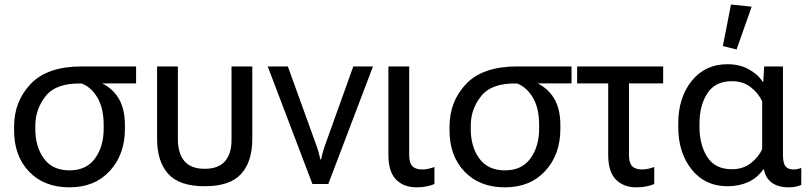

<svg xmlns="http://www.w3.org/2000/svg" viewBox="-20 -804 3546 839"><path d="M283.7 14.6Q394 14.6 460 -57.1Q525.9 -128.9 525.9 -241.7V-256.8Q525.9 -329.6 497.1 -376.2Q468.3 -422.9 413.1 -445.8V-439.5H574.7V-513.7H336.9Q187 -513.7 114.3 -437.5Q41.5 -361.3 41.5 -250V-234.9Q41.5 -122.1 107.4 -53.7Q173.3 14.6 283.7 14.6ZM283.7 -59.6Q209.5 -59.6 171.9 -111.1Q134.3 -162.6 134.3 -239.7V-254.9Q134.3 -327.6 180.4 -385Q226.6 -442.4 337.4 -439Q379.4 -422.4 406.2 -376.7Q433.1 -331.1 433.1 -256.8V-241.7Q433.1 -164.6 395.5 -112.1Q357.9 -59.6 283.7 -59.6Z M874.5 9.8Q985.4 9.8 1033.9 -44.2Q1082.5 -98.1 1082.5 -196.8V-513.7H991.7V-195.8Q992.7 -134.3 963.9 -100.3Q935.1 -66.4 874.5 -66.4Q814 -66.4 785.6 -100.3Q757.3 -134.3 757.3 -195.8V-513.7H666.5V-196.8Q666.5 -98.1 715.1 -44.2Q763.7 9.8 874.5 9.8Z M1149.9 -513.7 1345.2 0H1414.6L1609.9 -513.7H1523.9L1400.9 -170.9Q1394 -151.4 1389.4 -134.3Q1384.8 -117.2 1382.8 -107.4H1379.9Q1377.9 -117.2 1373.3 -134.3Q1368.7 -151.4 1361.8 -170.9L1237.8 -513.7Z M1800.3 14.6Q1824.7 14.6 1845.2 10.3Q1865.7 5.9 1878.4 0V-74.2Q1864.7 -69.3 1851.6 -66.4Q1838.4 -63.5 1824.7 -63.5Q1795.4 -63.5 1781.7 -78.1Q1768.1 -92.8 1768.1 -127V-513.7H1677.2V-127Q1677.2 -53.7 1710.7 -19.5Q1744.1 14.6 1800.3 14.6Z M2186.5 14.6Q2296.9 14.6 2362.8 -57.1Q2428.7 -128.9 2428.7 -241.7V-256.8Q2428.7 -329.6 2399.9 -376.2Q2371.1 -422.9 2315.9 -445.8V-439.5H2477.5V-513.7H2239.7Q2089.8 -513.7 2017.1 -437.5Q1944.3 -361.3 1944.3 -250V-234.9Q1944.3 -122.1 2010.3 -53.7Q2076.2 14.6 2186.5 14.6ZM2186.5 -59.6Q2112.3 -59.6 2074.7 -111.1Q2037.1 -162.6 2037.1 -239.7V-254.9Q2037.1 -327.6 2083.3 -385Q2129.4 -442.4 2240.2 -439Q2282.2 -422.4 2309.1 -376.7Q2335.9 -331.1 2335.9 -256.8V-241.7Q2335.9 -164.6 2298.3 -112.1Q2260.7 -59.6 2186.5 -59.6Z M2502 -439.5H2877.9V-513.7H2502ZM2760.7 14.6Q2785.2 14.6 2805.7 10.3Q2826.2 5.9 2838.9 0V-74.2Q2825.2 -69.3 2812 -66.4Q2798.8 -63.5 2785.2 -63.5Q2755.9 -63.5 2742.2 -78.1Q2728.5 -92.8 2728.5 -127V-474.1H2637.7V-127Q2637.7 -53.7 2671.1 -19.5Q2704.6 14.6 2760.7 14.6Z M3158.7 9.8Q3209 9.8 3248.8 -8.1Q3288.6 -25.9 3315.4 -63.5H3318.4Q3325.2 -25.9 3352.8 -5.6Q3380.4 14.6 3427.7 14.6Q3444.3 14.6 3458.3 11.5Q3472.2 8.3 3481.4 3.9V-70.3Q3473.1 -66.9 3464.1 -65.2Q3455.1 -63.5 3447.8 -63.5Q3423.3 -63.5 3412.4 -77.4Q3401.4 -91.3 3401.4 -127.9V-513.7H3319.3L3315.4 -446.8H3312.5Q3293.5 -478 3252.9 -500.7Q3212.4 -523.4 3158.7 -523.4Q3061 -523.4 3002.4 -450.2Q2943.8 -377 2943.8 -264.6V-249Q2943.8 -136.7 3002.4 -63.5Q3061 9.8 3158.7 9.8ZM3178.2 -64.5Q3105 -64.5 3070.8 -117.7Q3036.6 -170.9 3036.6 -249V-264.6Q3036.6 -342.8 3070.8 -396Q3105 -449.2 3178.2 -449.2Q3227.1 -449.2 3260.7 -422.9Q3294.4 -396.5 3310.5 -361.3V-152.3Q3295.4 -118.2 3261.2 -91.3Q3227.1 -64.5 3178.2 -64.5ZM3198.7 -587.9 3264.6 -774.9 3174.3 -784.2 3138.7 -602.5Z"/></svg>

Font: Roboto Flex
Style: Regular
Weight: 400
Designer: Berlow after Robertson
Foundry: Google
Version: Version 3.200;gftools[0.9.32]